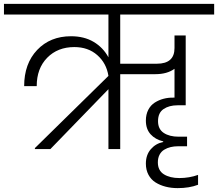

<svg xmlns="http://www.w3.org/2000/svg" viewBox="-49 -760 1112 979"><path d="M503.9 0V-305.2L208 0H128.9V-4.9L503.9 -373Q493.7 -438 447 -479Q400.4 -520 330.1 -520Q245.1 -520 191.7 -465.6Q138.2 -411.1 138.2 -320.8H74.2Q74.2 -435.5 140.6 -505.4Q207 -575.2 313 -575.2Q379.9 -575.2 428.2 -546.6Q476.6 -518.1 503.9 -467.8V-686H-28.8V-740.2H1043V-686H564V-435.1H751Q840.8 -435.1 840.8 -515.1V-579.1H897.9V-223.1H856Q813.5 -223.1 785.2 -204.1Q756.8 -185.1 756.8 -142.1Q756.8 -101.6 785.9 -82.3Q814.9 -63 861.8 -63H904.8V-14.2H858.9Q838.4 -14.2 821 -10Q803.7 -5.9 788.6 3.2Q773.4 12.2 764.6 28.8Q755.9 45.4 755.9 67.9Q755.9 109.4 786.6 128.7Q817.4 147.9 865.2 147.9Q916 147.9 960.9 131.8V182.1Q916.5 199.2 856.9 199.2Q824.2 199.2 795.7 191.9Q767.1 184.6 744.1 170.2Q721.2 155.8 708 131.1Q694.8 106.4 694.8 74.2Q694.8 29.8 720 0.7Q745.1 -28.3 783.2 -36.1V-39.1Q742.7 -48.8 718.8 -75.4Q694.8 -102.1 694.8 -145Q694.8 -176.3 707 -200Q719.2 -223.6 740 -236.8Q760.7 -250 784.7 -256.3Q808.6 -262.7 835 -262.2H840.8V-409.2Q803.2 -381.8 743.2 -381.8H564V0Z"/></svg>

Font: SVN-Poppins Light
Style: Regular
Weight: 300
Designer: Ninad Kale (Devanagari), Jonny Pinhorn (Latin)
Foundry: Indian Type Foundry
Version: Version 3.002 2017